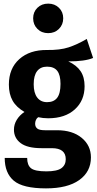

<svg xmlns="http://www.w3.org/2000/svg" viewBox="-20 -821 534 1060"><path d="M494 -501Q449 -482 357 -482Q403 -461 425 -428Q447 -395 447 -345Q447 -266 393 -217Q339 -168 246 -168Q217 -168 191 -174Q183 -169 178.5 -159Q174 -149 174 -138Q174 -121 185.5 -111.5Q197 -102 228 -102H295Q380 -102 431 -60Q482 -18 482 48Q482 127 417.5 173Q353 219 234 219Q106 219 56 176.5Q6 134 6 51H130Q130 91 151.5 108Q173 125 236 125Q295 125 319 107.5Q343 90 343 58Q343 -3 266 -3H209Q131 -3 94 -31Q57 -59 57 -105Q57 -134 72.5 -159.5Q88 -185 115 -203Q70 -229 49.5 -265.5Q29 -302 29 -354Q29 -443 86.5 -494.5Q144 -546 240 -545Q311 -544 358.5 -559.5Q406 -575 459 -606ZM166 -356Q166 -308 185.5 -282.5Q205 -257 240 -257Q277 -257 295.5 -281Q314 -305 314 -358Q314 -407 296 -430Q278 -453 240 -453Q204 -453 185 -428.5Q166 -404 166 -356ZM329 -720Q329 -685 305.5 -661.5Q282 -638 246 -638Q210 -638 186.5 -661.5Q163 -685 163 -720Q163 -755 186.5 -778Q210 -801 246 -801Q282 -801 305.5 -778Q329 -755 329 -720Z"/></svg>

Font: Fira Sans Condensed SemiBold
Style: Regular
Weight: 600
Width: 3
Designer: bBox Type GmbH & Carrois Corporate GbR & Edenspiekermann AG
Foundry: bBox Type GmbH & Carrois Corporate GbR & Edenspiekermann AG
Version: Version 4.301